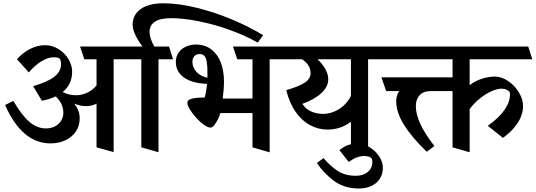

<svg xmlns="http://www.w3.org/2000/svg" viewBox="-20 -856 3183 1141"><path d="M762.2 -503.9H655.3V47.9L553.7 19.5V-240.2Q526.9 -225.1 489.7 -225.1Q459.5 -225.1 420.4 -240.2Q453.6 -201.7 453.6 -153.8Q453.6 -107.4 430.2 -73.5Q406.7 -39.6 367.2 -21.7Q327.6 -3.9 280.3 -3.9Q195.3 -3.9 127.4 -61.5Q59.6 -119.1 10.3 -231.9L59.1 -256.3Q109.9 -169.9 155.5 -131.3Q201.2 -92.8 252.9 -92.8Q282.7 -92.8 306.4 -105Q330.1 -117.2 343.3 -138.4Q356.4 -159.7 356.4 -186Q356.4 -241.2 310.5 -283.2Q275.4 -266.1 229 -257.3L176.8 -344.2Q261.7 -368.2 302 -399.4Q342.3 -430.7 342.8 -474.1Q342.8 -484.9 340.6 -493.9Q338.4 -502.9 334.5 -507.3Q327.1 -515.6 296.9 -515.6Q265.1 -515.6 225.1 -491Q185.1 -466.3 151.4 -425.8L80.6 -503.9Q114.7 -543 158.9 -565.2Q203.1 -587.4 248 -587.4Q291 -587.4 328.1 -564.2Q365.2 -541 387 -504.4Q408.7 -467.8 408.7 -429.7Q408.7 -355 352.5 -309.1Q390.1 -290 432.1 -290Q466.8 -290 499.8 -305.9Q532.7 -321.8 553.7 -348.6V-503.9H481L455.6 -579.6H738.3Z M868.7 -665Q868.7 -629.9 897 -579.6H984.4L1008.3 -503.9H921.9V48.8L819.8 19.5V-503.9H736.3L710.4 -579.6H826.7Q800.8 -613.8 784.4 -647.9Q768.1 -682.1 768.1 -709.5Q768.1 -746.6 788.3 -775.1Q808.6 -803.7 849.6 -820.1Q890.6 -836.4 950.7 -836.4Q1042.5 -836.4 1150.9 -809.3Q1259.3 -782.2 1362.1 -738.8Q1464.8 -695.3 1543.9 -646.5L1511.7 -603Q1434.6 -646.5 1340.8 -679.7Q1247.1 -712.9 1156.7 -730.5Q1066.4 -748 997.1 -748Q868.7 -748 868.7 -665Z M1677.2 -503.9H1582.5V49.3L1480.5 19.5V-184.1H1290Q1285.6 -169.4 1275.9 -148.9Q1266.1 -128.4 1253.9 -113Q1241.7 -97.7 1231 -97.7Q1210 -97.7 1177 -126Q1144 -154.3 1118.7 -190.2Q1093.3 -226.1 1093.3 -244.6Q1093.3 -263.2 1120.8 -269.8Q1148.4 -276.4 1196.3 -276.4Q1206.5 -312 1210.4 -357.4Q1119.1 -361.8 1072 -396.2Q1024.9 -430.7 1024.9 -487.8Q1024.9 -521 1042 -544.4Q1059.1 -567.9 1086.4 -579.6Q1113.8 -591.3 1143.6 -591.3Q1198.2 -591.3 1235.8 -562.5Q1273.4 -533.7 1292.2 -484.4Q1311 -435.1 1311 -373Q1311 -324.2 1303.7 -270.5H1480.5V-503.9H1390.1L1364.3 -579.6H1653.8ZM1212.4 -393.6 1212.9 -420.4Q1212.9 -464.4 1208.5 -489Q1204.1 -513.7 1194.3 -524.2Q1184.6 -534.7 1166.5 -534.7Q1146 -534.7 1134.8 -522Q1123.5 -509.3 1123.5 -488.8Q1123.5 -456.1 1146.2 -430.2Q1168.9 -404.3 1212.4 -393.6Z M2261.7 -503.9H2167.5V49.3L2065.4 19.5V-132.3Q2030.8 -106.9 1996.6 -96.4Q1962.4 -85.9 1926.3 -85.9Q1873 -85.9 1824.5 -111.3Q1775.9 -136.7 1738 -189.5Q1700.2 -242.2 1681.2 -320.3Q1757.8 -342.3 1791.7 -365.2Q1825.7 -388.2 1825.7 -421.4Q1825.7 -445.3 1813.7 -465.3Q1801.8 -485.4 1775.9 -503.9H1651.9L1626.5 -579.6H2237.8ZM2065.4 -286.1V-503.9H1866.7Q1897.5 -475.1 1914.1 -444.6Q1930.7 -414.1 1930.7 -384.8Q1930.7 -341.8 1891.6 -304.2Q1852.5 -266.6 1776.9 -238.8Q1796.4 -207.5 1829.6 -193.4Q1862.8 -179.2 1900.4 -179.2Q1933.1 -179.2 1965.6 -192.6Q1998 -206.1 2024.2 -230.5Q2050.3 -254.9 2065.4 -286.1Z M1997.1 36.6Q2023.9 14.2 2048.8 5.9Q2073.7 -2.4 2105 -2.4Q2141.6 -2.4 2176.5 18.8Q2211.4 40 2233.4 73.5Q2255.4 106.9 2255.4 141.6Q2255.4 177.7 2237.5 205.6Q2219.7 233.4 2187.7 248.8Q2155.8 264.2 2113.8 264.2Q2023.9 264.2 1961.9 216.8Q1899.9 169.4 1863.3 112.3L1902.8 83.5Q1941.4 129.9 1985.8 159.2Q2030.3 188.5 2093.8 188.5Q2125 188.5 2147.5 177.5Q2169.9 166.5 2181.4 148.2Q2192.9 129.9 2192.9 108.4Q2192.9 101.6 2191.7 94.5Q2190.4 87.4 2188.5 85.4Q2184.1 79.1 2172.1 75.2Q2160.2 71.3 2142.6 71.3Q2123 71.3 2101.8 78.9Q2080.6 86.4 2052.7 106.4Z M3088.4 -226.6Q3088.4 -174.3 3056.2 -125Q3023.9 -75.7 2968.8 -36.6L2878.9 -108.4Q2943.8 -154.3 2977.3 -201.7Q3010.7 -249 3010.7 -294.9Q3010.7 -305.7 3008.3 -309.1Q3004.9 -315.4 2991.7 -322.3Q2978.5 -329.1 2960.9 -329.1Q2936 -329.1 2902.3 -314.5Q2868.7 -299.8 2833.5 -272.2Q2798.3 -244.6 2771 -208V48.8L2669.4 19.5V-314.9H2543.5Q2496.1 -314.9 2473.6 -290Q2451.2 -265.1 2451.2 -224.6Q2451.2 -179.7 2476.3 -122.8Q2501.5 -65.9 2561.5 11.7L2516.1 45.9Q2426.3 -41 2380.4 -115Q2334.5 -189 2334.5 -254.9Q2334.5 -290 2353 -314.9H2274.9L2246.6 -396.5H2669.4V-503.9H2237.3L2210.9 -579.6H3119.1L3143.1 -503.9H2771V-350.1Q2806.2 -376.5 2845.5 -388.7Q2884.8 -400.9 2919.9 -400.9Q2961.4 -400.9 3000.5 -374Q3039.6 -347.2 3064 -306.4Q3088.4 -265.6 3088.4 -226.6Z"/></svg>

Font: Vesper Libre Medium
Style: Regular
Weight: 500
Designer: Robert Keller & Kimya Gandhi
Foundry: Mota Italic
Version: Version 1.058